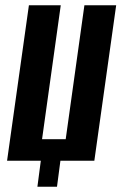

<svg xmlns="http://www.w3.org/2000/svg" viewBox="-20 -611 462 730"><path d="M122.2 99 135.2 0H6.9L89.9 -591H211L139.9 -81.7H229.8L300.9 -591H421.7L338.7 0H209.7L196.7 99Z"/></svg>

Font: Alumni Sans Thin
Style: Italic
Weight: 100
Italic angle: -8°
Designer: Robert E. Leuschke
Foundry: Robert E. Leuschke
Version: Version 1.016